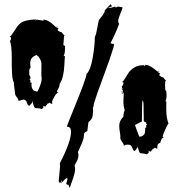

<svg xmlns="http://www.w3.org/2000/svg" viewBox="-20 -810 869 932"><path d="M580.6 -356.4 577.6 -361.3H570.8V-367.2L577.6 -361.3Q575.7 -365.2 575.7 -374Q574.7 -373 570.8 -373L577.6 -380.4H570.8L572.3 -386.2L570.8 -392.1H573.2Q579.1 -398.9 579.1 -407.2Q577.6 -410.6 577.6 -411.1H572.3Q577.1 -413.6 585.9 -427.7Q594.7 -441.9 603.5 -455.8Q612.3 -469.7 630.6 -481.4Q648.9 -493.2 671.9 -493.2H673.3L674.3 -495.6Q674.8 -495.6 676.8 -493.2Q678.7 -490.7 681.6 -490.7Q685.1 -492.2 686 -492.2L684.1 -495.6Q701.7 -495.6 723.9 -478.8Q746.1 -461.9 747.6 -460.9L752 -464.8L752.4 -460.9L747.1 -460L757.8 -452.1L752.4 -446.3Q754.9 -442.4 761 -438.5Q767.1 -434.6 771.5 -434.6L786.6 -417H782.7Q781.2 -399.4 781.2 -397.9L782.2 -373L787.1 -367.2L788.6 -346.7Q788.6 -330.1 782.7 -316.9L787.1 -318.8V-277.3Q787.1 -239.7 797.9 -209.5Q793 -206.5 781.2 -179.4Q769.5 -152.3 769.5 -146.5L774.4 -141.6Q763.2 -141.6 758.3 -117.7Q749 -113.3 746.3 -109.1Q743.7 -105 743.7 -97.2V-88.9H738.8L731.4 -93.8Q726.6 -86.9 719.7 -86.9V-81.1H716.3Q714.8 -74.2 710.4 -74.2Q706.1 -74.2 701.7 -78.6V-68.8L693.8 -61Q674.3 -65.9 663.1 -65.9Q657.2 -65.9 652.6 -83Q647.9 -100.1 647.2 -100.1Q646.5 -100.1 646.5 -93.3L634.8 -77.1Q627 -77.1 622.3 -92.5Q617.7 -107.9 601.1 -107.9Q584.5 -107.9 581.5 -101.1Q581.5 -110.4 572.8 -121.3Q564 -132.3 563.5 -142.6L564.5 -141.6V-144.5Q564.5 -152.8 560.8 -175.5Q557.1 -198.2 560.5 -213.1Q564 -228 579.1 -244.1Q579.1 -262.2 585.4 -275.4Q579.1 -294.4 579.1 -316.9ZM52.7 -360.4 47.4 -402.8V-408.7Q39.1 -426.3 38.3 -457.3Q37.6 -488.3 37.1 -493.2V-528.3Q37.1 -590.3 28.3 -610.8Q33.7 -617.2 33.7 -626L32.7 -629.9H26.9Q37.6 -641.1 46.9 -655.5Q56.2 -669.9 62 -678.7Q67.9 -687.5 78.1 -696.3Q98.6 -713.9 154.8 -715.8L152.3 -709L157.7 -714.8H160.6L188 -710H192.4L190.4 -714.8Q216.3 -714.8 253.4 -676.3L254.4 -677.2L264.6 -671.4L258.8 -665Q259.8 -661.6 267.1 -657.7Q274.4 -653.8 278.3 -653.8L294.4 -635.3H291Q290 -627 287.6 -591.8L295.4 -586.4V-572.3Q295.4 -550.3 288.6 -537.6H295.4Q293.9 -526.9 292.5 -495.1Q289.6 -432.1 269.5 -402.8Q269 -389.2 262.7 -379.2Q256.3 -369.1 255.9 -364.3L263.7 -360.4Q255.4 -360.4 244.1 -341.1Q232.9 -321.8 232.9 -316.4Q232.9 -311 233.9 -306.6H227.5L220.2 -312.5Q215.3 -306.2 208.5 -306.2V-300.3H205.1Q203.1 -293 199.5 -293Q195.8 -293 190.4 -296.9V-286.6L182.1 -280.3Q172.4 -285.2 153.3 -285.2Q146.5 -285.2 142.1 -301.8L137.7 -318.8Q136.2 -318.8 136.2 -311.5L123 -296.4Q115.2 -296.4 110.6 -311.5Q106 -326.7 93.3 -326.7L69.8 -320.3Q69.3 -329.6 61 -338.9Q52.7 -348.1 52.7 -360.4ZM265.1 67.4 271.5 -1Q271.5 -11.7 270.5 -17.6Q324.7 -122.1 324.7 -170.4Q324.7 -194.8 306.6 -194.8H304.2Q308.1 -207.5 333 -268.6Q399.9 -431.6 399.9 -450.7Q419.4 -468.8 429.9 -529.1Q440.4 -589.4 440.4 -630.4Q447.3 -643.6 452.6 -676.3Q458 -709 461.2 -713.9Q464.4 -718.8 469.7 -725.3Q475.1 -731.9 478.5 -736.3Q488.3 -750 488.3 -757.3V-759.3L517.1 -790L523.4 -779.3L504.9 -772.5Q506.3 -771.5 512.9 -771.5Q519.5 -771.5 538.1 -778.3L542.5 -773.4L552.2 -778.3L575.2 -774.4Q574.7 -769 564.2 -743.7Q553.7 -718.3 553.7 -708.5Q553.7 -698.7 558.6 -694.8Q539.1 -643.1 516.1 -600.1L534.2 -595.2L529.8 -576.2Q516.1 -529.8 482.4 -439.9Q448.7 -350.1 435.5 -306.2L434.1 -293.9Q433.6 -293 431.9 -290.3Q430.2 -287.6 429.7 -286.6Q431.2 -287.1 431.2 -288.1V-286.1L432.1 -272.5L429.7 -249Q428.7 -231 406.2 -214.4L410.2 -224.1L403.8 -173.3Q401.4 -171.4 396.5 -169.9Q387.7 -166.5 387.7 -155.3Q387.7 -144 383.3 -130.6Q378.9 -117.2 369.1 -95.9Q359.4 -74.7 358.4 -72.3L360.8 -58.6Q360.8 -41.5 352.5 -26.9Q344.2 -12.2 341.8 -4.9Q344.7 0 344.7 10.5Q344.7 21 340.3 37.1Q335.9 53.2 328.1 74.2Q320.3 95.2 318.4 102.1L312 86.9Q301.8 86.9 301.8 80.6L307.6 59.6Q307.6 55.2 304.2 55.2Q300.8 55.2 295.4 60.1Q290 64.9 284.4 71.8Q278.8 78.6 276.9 80.6Q281.2 68.4 281.2 63.5L274.9 75.7L271.5 77.1Q265.1 77.1 265.1 67.4ZM122.1 -445.8Q127.4 -440.4 127.4 -436V-427.7L122.1 -422.4H127.4V-408.7H133.8Q132.8 -405.8 132.8 -396.7Q132.8 -387.7 136.7 -379.9Q140.6 -372.1 145 -369.9Q149.4 -367.7 154.5 -366.7Q159.7 -365.7 160.6 -365.2Q165.5 -369.6 173.8 -392.1Q182.1 -414.6 182.1 -422.4V-439.9H178.7Q181.2 -441.4 181.2 -443.6Q181.2 -445.8 180.7 -446.3L181.2 -499.5Q181.2 -517.6 164.6 -538.1L160.6 -537.6V-543.5Q126.5 -535.2 126.5 -501Q126.5 -495.1 128.4 -481.4Q122.1 -477.5 122.1 -464.8ZM685.1 -183.1 684.1 -189.9H689.9V-203.1H695.3L689.9 -209V-214.8Q681.2 -218.8 679.2 -220.9Q677.2 -223.1 677.7 -226.6V-245.6Q677.7 -259.3 677.2 -264.2L676.8 -301.8Q676.8 -312.5 675.3 -316.2Q673.8 -319.8 671.9 -325.2V-318.8H671.4Q668.9 -304.2 668.9 -224.6L669.4 -220.7H668.9L635.3 -203.1Q635.3 -201.7 645 -175Q654.8 -148.4 656.2 -146.5Q666 -146.5 672.1 -150.6Q678.2 -154.8 679.2 -156.5Q680.2 -158.2 681.6 -160.9Q683.1 -163.6 683.6 -167Q685.1 -176.3 685.1 -183.1ZM256.8 -682.1 258.8 -678.7Q258.8 -678.2 257.8 -678.2H254.4ZM577.6 -355H570.8L572.3 -358.9ZM434.1 -293.9Q434.1 -291 432.1 -289.1Q432.1 -292 434.1 -293.9ZM253.4 -678.2H254.4V-677.2Q253.4 -677.2 253.4 -678.2Z"/></svg>

Font: Butcherman
Style: Regular
Weight: 400
Version: Version 001.004